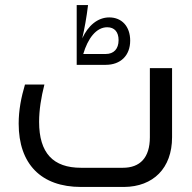

<svg xmlns="http://www.w3.org/2000/svg" viewBox="-20 -741 760 761"><path d="M496 -580C496 -636 463 -672 413 -672C367 -672 329 -639 306 -589C315 -628 323 -671 329 -721H284V-484H399C458 -484 496 -521 496 -580ZM405 -633C434 -633 450 -614 450 -582C450 -547 431 -527 399 -527H310C328 -588 361 -633 405 -633ZM574 -471V-197C574 -116 535 -76 467 -76H301C191 -76 135 -134 135 -258C135 -305 143 -355 156 -406H79C64 -355 54 -305 54 -251C54 -91 143 0 301 0H472C587 -1 662 -74 662 -197V-471Z"/></svg>

Font: Hejaz
Style: Regular
Weight: 400
Designer: Bandar Raffah (Arabic) and Santiago Orozco (Latin)
Foundry: Caramella and Typemade
Version: Version 1.010;hotconv 1.0.109;makeotfexe 2.5.65596